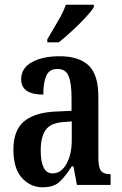

<svg xmlns="http://www.w3.org/2000/svg" viewBox="-20 -786 518 816"><path d="M161 10Q110 10 73.5 -29.5Q37 -69 37 -151Q37 -232 82 -270Q127 -308 218 -312L284 -315V-373Q284 -430 272 -461.5Q260 -493 224 -493Q189 -493 176.5 -463.5Q164 -434 164 -384Q70 -384 70 -449Q70 -497 116 -522Q162 -547 233 -547Q315 -547 356.5 -508Q398 -469 398 -375V-117Q398 -76 408.5 -61Q419 -46 447 -46H450V0H307L292 -79H285Q259 -38 234 -14Q209 10 161 10ZM203 -49Q240 -49 262.5 -89.5Q285 -130 285 -191V-270L247 -267Q194 -263 173.5 -233Q153 -203 153 -146Q153 -101 165 -75Q177 -49 203 -49ZM181 -619Q201 -654 224.5 -693Q248 -732 260 -766H379V-756Q369 -739 343.5 -711.5Q318 -684 287 -655.5Q256 -627 230 -606H181Z"/></svg>

Font: Noto Serif Thai ExtraCondensed SemiBold
Style: Regular
Weight: 600
Width: 2
Designer: Monotype Design Team
Foundry: Monotype Imaging Inc.
Version: Version 2.001; ttfautohint (v1.8.4.7-5d5b)